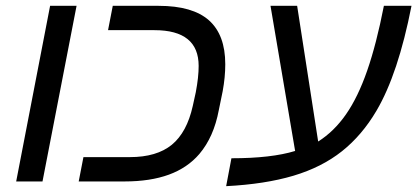

<svg xmlns="http://www.w3.org/2000/svg" viewBox="-20 -619 1424 655"><path d="M241.2 -599.1 125 0H35.2L150.9 -599.1Z M726.6 -244.1Q717.8 -197.3 701.2 -159.9Q684.6 -122.6 660.2 -93.8Q619.6 -46.4 556.2 -23.2Q492.7 0 404.8 0H248.5L264.6 -83H422.9Q514.6 -83 566.2 -125.2Q617.7 -167.5 637.7 -257.8L647.9 -304.2Q652.8 -330.1 655.3 -352.8Q657.7 -375.5 657.7 -394Q657.7 -516.1 506.8 -516.1H348.6L364.7 -599.1H521Q637.2 -599.1 692.9 -549.6Q748.5 -500 748.5 -399.9Q748.5 -377.9 746.3 -355Q744.1 -332 739.7 -308.1Z M1264.6 -241.7Q1215.3 -157.7 1146.5 -103Q1077.6 -48.3 981 -19.5Q884.3 9.3 751.5 16.1L769.5 -79.1Q905.8 -79.1 986.8 -104L902.8 -599.1H993.7L1065.4 -136.2Q1119.6 -170.4 1160.4 -229Q1201.2 -287.6 1232.7 -378.2Q1264.2 -468.8 1289.6 -599.1H1383.8Q1338.4 -367.2 1264.6 -241.7Z"/></svg>

Font: Arimo
Style: Italic
Weight: 400
Italic angle: -12°
Designer: Steve Matteson
Foundry: Monotype Imaging Inc.
Version: Version 1.33